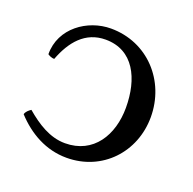

<svg xmlns="http://www.w3.org/2000/svg" viewBox="-87 -517 617 613"><g transform="rotate(20 221.5 -210.5)"><path d="M53.7 -275.4C78.1 -339.8 118.2 -389.6 187.5 -389.6C282.2 -389.6 322.3 -305.7 322.3 -207C322.3 -114.3 274.4 -34.2 177.7 -34.2C126 -34.2 81.1 -63.5 41 -97.7C33.2 -92.8 24.4 -85 22.5 -76.2C68.4 -26.4 127.9 7.8 198.2 7.8C319.3 7.8 407.2 -86.9 407.2 -206.1C407.2 -329.1 316.4 -428.7 191.4 -428.7C112.3 -428.7 30.3 -372.1 31.2 -283.2C37.1 -279.3 44.9 -275.4 53.7 -275.4Z"/></g></svg>

Font: Crimson
Style: Roman
Weight: 400
Version: Version 0.2